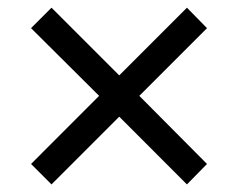

<svg xmlns="http://www.w3.org/2000/svg" viewBox="-20 -612 626 504"><path d="M115.2 -127.9 61.5 -181.6 240.2 -360.4 61.5 -538.1 115.2 -591.8 293 -414.1 470.7 -591.8 523.4 -538.1 345.7 -360.4 523.4 -181.6 470.7 -127.9 293 -305.7Z"/></svg>

Font: Min Sans Medium
Style: Regular
Weight: 500
Designer: Jinseong-Kim, NotoSansCJK, Nunito
Foundry: Jinseong-Kim
Version: Version 1.400;Glyphs 3.1.2 (3151)